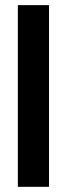

<svg xmlns="http://www.w3.org/2000/svg" viewBox="-20 -720 258 740"><path d="M48.8 -700.2H168.9V0H48.8Z"/></svg>

Font: Overused Grotesk SemiBold
Style: Regular
Weight: 600
Version: Version 0.002